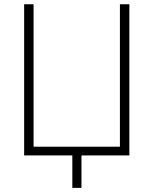

<svg xmlns="http://www.w3.org/2000/svg" viewBox="-20 -748 739 924"><path d="M602.5 0H96.2V-727.5H141.6V-42H557.1V-727.5H602.5ZM328.1 156.2V-18.1H372.1V156.2Z"/></svg>

Font: Inter 20pt ExtraLight
Style: Regular
Weight: 250
Version: Version 4.001;git-66647c0bb